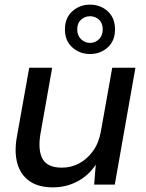

<svg xmlns="http://www.w3.org/2000/svg" viewBox="-20 -796 628 828"><path d="M208 12Q145 12 106.5 -15.5Q68 -43 54.5 -92.5Q41 -142 53 -207L106 -504H205L154 -216Q143 -147 164 -110Q185 -73 247 -73Q287 -73 321.5 -91.5Q356 -110 381 -144.5Q406 -179 415 -229L464 -504H564L475 0H386L393 -86Q363 -40 314.5 -14Q266 12 208 12ZM368 -563Q324 -563 292 -591.5Q260 -620 260 -669Q260 -719 292 -747.5Q324 -776 368 -776Q413 -776 444.5 -747.5Q476 -719 476 -669Q476 -620 444.5 -591.5Q413 -563 368 -563ZM368 -611Q391 -611 407 -627Q423 -643 423 -669Q423 -696 407 -711Q391 -726 368 -726Q346 -726 329.5 -711Q313 -696 313 -669Q313 -643 329.5 -627Q346 -611 368 -611Z"/></svg>

Font: DM Sans Medium
Style: Italic
Weight: 500
Italic angle: -10°
Designer: Colophon Foundry, Jonny Pinhorn
Foundry: Colophon Foundry
Version: Version 4.004;gftools[0.9.30]